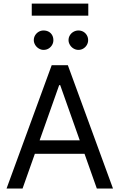

<svg xmlns="http://www.w3.org/2000/svg" viewBox="-20 -1081 686 1101"><path d="M17.6 0 276.4 -707H369.1L627.9 0H535.2L325.2 -592.8H319.3L109.4 0ZM503.9 -276.4V-199.2H141.6V-276.4ZM173.8 -850.6Q173.8 -866.2 181.6 -878.9Q189.5 -891.6 202.1 -898.9Q214.8 -906.2 229.5 -906.2Q246.1 -906.2 258.8 -899.4Q271.5 -892.6 278.8 -879.9Q286.1 -867.2 286.1 -850.6Q286.1 -835.9 278.8 -823.2Q271.5 -810.5 258.8 -802.7Q246.1 -794.9 229.5 -794.9Q215.8 -794.9 202.6 -802.7Q189.5 -810.5 181.6 -823.7Q173.8 -836.9 173.8 -850.6ZM373 -850.6Q373 -866.2 380.9 -878.9Q388.7 -891.6 401.9 -898.9Q415 -906.2 429.7 -906.2Q445.3 -906.2 458 -898.9Q470.7 -891.6 478 -878.9Q485.4 -866.2 485.4 -850.6Q485.4 -835.9 478 -823.2Q470.7 -810.5 458 -802.7Q445.3 -794.9 429.7 -794.9Q415 -794.9 401.9 -802.7Q388.7 -810.5 380.9 -823.7Q373 -836.9 373 -850.6ZM486.3 -991.2H162.1V-1060.5H486.3Z"/></svg>

Font: Pretendard GOV Variable
Style: Regular
Weight: 400
Designer: Base glyphs from Inter by Rasmus Andersson; Hangul glyphs from Noto Sans CJK(Source Han Sans) by Jang Soo-young and Kang
Foundry: Kil Hyung-jin
Version: Version 1.307;Glyphs 3.2 (3192)